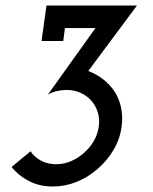

<svg xmlns="http://www.w3.org/2000/svg" viewBox="-20 -670 555 698"><path d="M154 -326Q170 -335 187 -339Q204 -343 222 -343Q250 -343 273 -332.5Q296 -322 312 -304Q328 -286 335.5 -261.5Q343 -237 339 -209Q335 -181 320.5 -156.5Q306 -132 285 -114Q264 -95 238 -84Q212 -73 184 -73Q154 -73 130 -85.5Q106 -98 91 -120L22 -63Q48 -31 86 -11.5Q124 8 172 8Q217 8 259 -9Q301 -26 335 -56Q369 -85 392.5 -124.5Q416 -164 422 -209Q427 -245 420.5 -277Q414 -309 398 -335Q381 -361 356.5 -380.5Q332 -400 301 -412L478 -650H149L131 -521H210L216 -568H327Z"/></svg>

Font: Josefin Slab Thin
Style: Italic
Weight: 100
Italic angle: -12°
Designer: Santiago Orozco
Foundry: Typemade
Version: Version 2.000